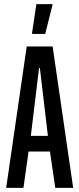

<svg xmlns="http://www.w3.org/2000/svg" viewBox="-20 -914 386 934"><path d="M10 0 110 -688H236L336 0H249L223 -177H119L94 0ZM130 -253H213L174 -583H170ZM136 -749V-754L157 -894H235V-889L200 -749Z"/></svg>

Font: Saira UltraCondensed SemiBold
Style: Regular
Weight: 600
Width: 1
Designer: Hector Gatti with collaboration of the Omnibus-Type team
Foundry: Omnibus-Type
Version: Version 1.101